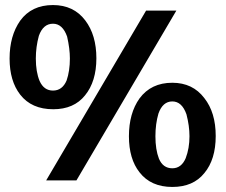

<svg xmlns="http://www.w3.org/2000/svg" viewBox="-20 -715 894 761"><path d="M190 -695Q272 -695 318 -634Q362 -576 362 -484Q362 -392 317 -337Q273 -282 191 -282Q105 -282 60 -340Q18 -394 18 -483Q18 -573 60 -633Q105 -695 190 -695ZM679 -673 283 0H163L559 -673ZM190 -621Q151 -621 134 -573Q122 -529 122 -483Q122 -430 137 -394Q154 -356 190 -356Q227 -356 244 -396Q257 -434 257 -483Q257 -522 246 -570Q228 -621 190 -621ZM663 -387Q744 -387 790 -326Q835 -269 835 -176Q835 -83 790 -29Q746 26 663 26Q578 26 533 -32Q491 -85 491 -175Q491 -266 533 -325Q579 -387 663 -387ZM663 -313Q625 -313 608 -265Q596 -224 596 -175Q596 -122 610 -86Q626 -48 663 -48Q699 -48 716 -88Q731 -127 731 -175Q731 -216 719 -262Q701 -313 663 -313Z"/></svg>

Font: Almarai ExtraBold
Style: Regular
Weight: 800
Designer: Boutros International 2019
Foundry: Created by Boutros International 2019
Version: Version 1.10